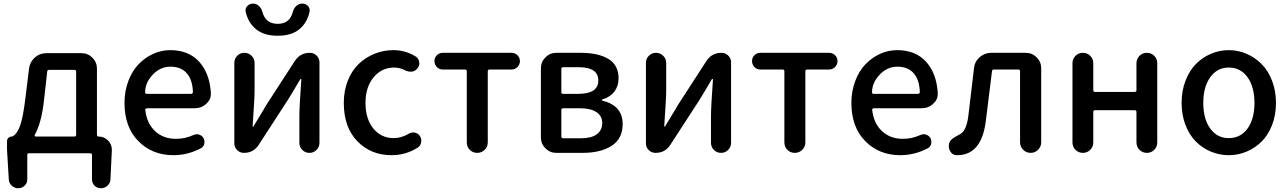

<svg xmlns="http://www.w3.org/2000/svg" viewBox="-20 -840 7078 1055"><path d="M170.9 -98.6Q168.9 -95.7 170.9 -92.8Q172.9 -89.8 175.8 -89.8H388.7Q398.4 -89.8 398.4 -99.6V-446.3Q398.4 -456.1 388.7 -456.1H250Q240.2 -456.1 239.3 -446.3L221.7 -288.1Q208 -165 170.9 -98.6ZM512.7 -98.6Q512.7 -89.8 521.5 -89.8Q551.8 -89.8 573.2 -68.4Q594.7 -46.9 594.7 -16.6L586.9 145.5Q585.9 166 570.8 180.2Q555.7 194.3 534.2 194.3Q513.7 194.3 499.5 180.2Q485.4 166 485.4 145.5V11.7Q485.4 2 475.6 2H139.6Q129.9 2 129.9 11.7V145.5Q129.9 166 115.2 180.2Q100.6 194.3 80.1 194.3Q59.6 194.3 44.4 180.2Q29.3 166 28.3 145.5L18.6 -16.6V-64.5Q18.6 -75.2 26.4 -82.5Q34.2 -89.8 44.9 -89.8Q47.9 -89.8 50.8 -91.8Q75.2 -105.5 91.3 -151.4Q107.4 -197.3 121.1 -312.5L139.6 -463.9Q144.5 -500 171.4 -523.9Q198.2 -547.9 235.4 -547.9H427.7Q462.9 -547.9 487.8 -522.9Q512.7 -498 512.7 -462.9Z M932.6 12.7Q816.4 12.7 740.2 -64.5Q664.1 -141.6 664.1 -274.4Q664.1 -338.9 685.1 -394.5Q706.1 -450.2 741.2 -486.8Q776.4 -523.4 821.3 -543.9Q866.2 -564.5 915 -564.5Q1016.6 -564.5 1074.2 -501Q1131.8 -437.5 1138.7 -330.1Q1138.7 -327.1 1138.7 -324.2Q1138.7 -292 1113.3 -269.5Q1086.9 -245.1 1048.8 -245.1H787.1Q783.2 -245.1 780.3 -242.2Q777.3 -239.3 778.3 -235.4Q787.1 -161.1 832.5 -119.1Q877.9 -77.1 947.3 -77.1Q996.1 -77.1 1042 -97.7Q1051.8 -102.5 1061.5 -102.5Q1067.4 -102.5 1073.2 -100.6Q1089.8 -95.7 1098.6 -81.1Q1103.5 -71.3 1103.5 -60.5Q1103.5 -54.7 1102.5 -48.8Q1097.7 -32.2 1082 -24.4Q1010.7 12.7 932.6 12.7ZM777.3 -332Q777.3 -329.1 779.3 -327.1Q782.2 -324.2 786.1 -324.2H1030.3Q1034.2 -324.2 1037.1 -327.1Q1040 -330.1 1040 -333Q1040 -334 1040 -334Q1038.1 -401.4 1006.3 -437.5Q974.6 -473.6 917 -473.6Q865.2 -473.6 826.2 -436.5Q777.3 -389.6 777.3 -332Z M1320.3 0Q1298.8 0 1283.2 -15.1Q1267.6 -30.3 1267.6 -52.7V-494.1Q1267.6 -517.6 1283.7 -533.7Q1299.8 -549.8 1322.8 -549.8Q1345.7 -549.8 1362.3 -533.7Q1378.9 -517.6 1378.9 -494.1V-344.7Q1378.9 -298.8 1368.2 -147.5Q1367.2 -144.5 1370.1 -144.5Q1373 -144.5 1374 -147.5Q1382.8 -163.1 1408.2 -204.1Q1433.6 -245.1 1442.4 -261.7L1600.6 -505.9Q1629.9 -549.8 1682.6 -549.8Q1705.1 -549.8 1720.2 -534.2Q1735.4 -518.6 1735.4 -497.1V-55.7Q1735.4 -32.2 1719.2 -16.1Q1703.1 0 1680.2 0Q1657.2 0 1641.1 -16.1Q1625 -32.2 1625 -55.7V-205.1Q1625 -250 1635.7 -403.3Q1635.7 -406.2 1633.3 -406.2Q1630.9 -406.2 1628.9 -403.3Q1581.1 -321.3 1560.5 -289.1L1401.4 -43.9Q1373 0 1320.3 0ZM1330.1 -774.4Q1329.1 -779.3 1329.1 -783.2Q1329.1 -795.9 1337.9 -805.7Q1350.6 -820.3 1370.1 -820.3Q1388.7 -820.3 1402.8 -807.1Q1417 -793.9 1421.9 -774.4Q1439.5 -709 1505.9 -709Q1572.3 -709 1588.9 -774.4Q1593.8 -793.9 1607.9 -807.1Q1622.1 -820.3 1640.6 -820.3Q1660.2 -820.3 1672.9 -806.6Q1681.6 -795.9 1681.6 -783.2Q1681.6 -778.3 1680.7 -774.4Q1668 -714.8 1624.5 -679.2Q1581.1 -643.6 1505.9 -643.6Q1430.7 -643.6 1387.2 -679.2Q1343.8 -714.8 1330.1 -774.4Z M2131.8 12.7Q2017.6 12.7 1943.4 -64Q1869.1 -140.6 1869.1 -274.4Q1869.1 -340.8 1891.1 -396.5Q1913.1 -452.1 1950.7 -488.3Q1988.3 -524.4 2037.6 -544.4Q2086.9 -564.5 2141.6 -564.5Q2208 -564.5 2264.6 -529.3Q2281.2 -518.6 2283.2 -499Q2284.2 -496.1 2284.2 -492.2Q2284.2 -476.6 2273.4 -463.9Q2262.7 -449.2 2243.2 -446.3Q2239.3 -446.3 2235.4 -446.3Q2220.7 -446.3 2207 -453.1Q2177.7 -468.8 2146.5 -468.8Q2077.1 -468.8 2032.7 -415Q1988.3 -361.3 1988.3 -274.4Q1988.3 -187.5 2031.2 -134.3Q2074.2 -81.1 2143.6 -81.1Q2185.5 -81.1 2226.6 -105.5Q2238.3 -112.3 2251 -112.3Q2254.9 -112.3 2259.8 -111.3Q2277.3 -107.4 2287.1 -92.8Q2294.9 -81.1 2294.9 -66.4Q2294.9 -62.5 2293.9 -57.6Q2291 -38.1 2274.4 -28.3Q2209 12.7 2131.8 12.7Z M2544.9 -57.6V-448.2Q2544.9 -458 2535.2 -458H2413.1Q2393.6 -458 2380.4 -471.7Q2367.2 -485.4 2367.2 -504.4Q2367.2 -523.4 2380.4 -536.6Q2393.6 -549.8 2413.1 -549.8H2791Q2809.6 -549.8 2823.2 -536.6Q2836.9 -523.4 2836.9 -504.4Q2836.9 -485.4 2823.2 -471.7Q2809.6 -458 2791 -458H2669.9Q2660.2 -458 2660.2 -448.2V-57.6Q2660.2 -33.2 2643.1 -16.6Q2626 0 2602.1 0Q2578.1 0 2561.5 -16.6Q2544.9 -33.2 2544.9 -57.6Z M3037.1 0Q3002 0 2977.1 -24.9Q2952.1 -49.8 2952.1 -85V-464.8Q2952.1 -500 2977.1 -524.9Q3002 -549.8 3037.1 -549.8H3169.9Q3267.6 -549.8 3323.2 -516.1Q3378.9 -482.4 3378.9 -409.2Q3378.9 -367.2 3356 -336.9Q3333 -306.6 3290 -293.9Q3287.1 -293 3287.1 -290.5Q3287.1 -288.1 3290 -287.1Q3401.4 -259.8 3401.4 -158.2Q3401.4 -78.1 3341.3 -39.1Q3281.2 0 3180.7 0ZM3064.5 -334Q3064.5 -324.2 3074.2 -324.2H3156.2Q3267.6 -324.2 3267.6 -397.5Q3267.6 -470.7 3160.2 -470.7H3074.2Q3064.5 -470.7 3064.5 -460.9ZM3064.5 -89.8Q3064.5 -80.1 3074.2 -80.1H3169.9Q3229.5 -80.1 3259.3 -102.1Q3289.1 -124 3289.1 -165Q3289.1 -202.1 3257.8 -223.6Q3226.6 -245.1 3166 -245.1H3074.2Q3064.5 -245.1 3064.5 -235.4Z M3582 0Q3560.5 0 3544.9 -15.1Q3529.3 -30.3 3529.3 -52.7V-494.1Q3529.3 -517.6 3545.4 -533.7Q3561.5 -549.8 3584.5 -549.8Q3607.4 -549.8 3624 -533.7Q3640.6 -517.6 3640.6 -494.1V-344.7Q3640.6 -298.8 3629.9 -147.5Q3628.9 -144.5 3631.8 -144.5Q3634.8 -144.5 3635.7 -147.5Q3644.5 -163.1 3669.9 -204.1Q3695.3 -245.1 3704.1 -261.7L3862.3 -505.9Q3891.6 -549.8 3944.3 -549.8Q3966.8 -549.8 3981.9 -534.2Q3997.1 -518.6 3997.1 -497.1V-55.7Q3997.1 -32.2 3981 -16.1Q3964.8 0 3941.9 0Q3918.9 0 3902.8 -16.1Q3886.7 -32.2 3886.7 -55.7V-205.1Q3886.7 -250 3897.5 -403.3Q3897.5 -406.2 3895 -406.2Q3892.6 -406.2 3890.6 -403.3Q3842.8 -321.3 3822.3 -289.1L3663.1 -43.9Q3634.8 0 3582 0Z M4290 -57.6V-448.2Q4290 -458 4280.3 -458H4158.2Q4138.7 -458 4125.5 -471.7Q4112.3 -485.4 4112.3 -504.4Q4112.3 -523.4 4125.5 -536.6Q4138.7 -549.8 4158.2 -549.8H4536.1Q4554.7 -549.8 4568.4 -536.6Q4582 -523.4 4582 -504.4Q4582 -485.4 4568.4 -471.7Q4554.7 -458 4536.1 -458H4415Q4405.3 -458 4405.3 -448.2V-57.6Q4405.3 -33.2 4388.2 -16.6Q4371.1 0 4347.2 0Q4323.2 0 4306.6 -16.6Q4290 -33.2 4290 -57.6Z M4926.8 12.7Q4810.5 12.7 4734.4 -64.5Q4658.2 -141.6 4658.2 -274.4Q4658.2 -338.9 4679.2 -394.5Q4700.2 -450.2 4735.4 -486.8Q4770.5 -523.4 4815.4 -543.9Q4860.4 -564.5 4909.2 -564.5Q5010.7 -564.5 5068.4 -501Q5126 -437.5 5132.8 -330.1Q5132.8 -327.1 5132.8 -324.2Q5132.8 -292 5107.4 -269.5Q5081.1 -245.1 5043 -245.1H4781.2Q4777.3 -245.1 4774.4 -242.2Q4771.5 -239.3 4772.5 -235.4Q4781.2 -161.1 4826.7 -119.1Q4872.1 -77.1 4941.4 -77.1Q4990.2 -77.1 5036.1 -97.7Q5045.9 -102.5 5055.7 -102.5Q5061.5 -102.5 5067.4 -100.6Q5084 -95.7 5092.8 -81.1Q5097.7 -71.3 5097.7 -60.5Q5097.7 -54.7 5096.7 -48.8Q5091.8 -32.2 5076.2 -24.4Q5004.9 12.7 4926.8 12.7ZM4771.5 -332Q4771.5 -329.1 4773.4 -327.1Q4776.4 -324.2 4780.3 -324.2H5024.4Q5028.3 -324.2 5031.2 -327.1Q5034.2 -330.1 5034.2 -333Q5034.2 -334 5034.2 -334Q5032.2 -401.4 5000.5 -437.5Q4968.8 -473.6 4911.1 -473.6Q4859.4 -473.6 4820.3 -436.5Q4771.5 -389.6 4771.5 -332Z M5240.2 12.7Q5238.3 12.7 5237.3 12.7Q5214.8 12.7 5203.1 -5.9Q5193.4 -20.5 5193.4 -37.1Q5193.4 -42 5194.3 -48.8Q5196.3 -56.6 5200.2 -63.5Q5204.1 -70.3 5212.4 -76.7Q5220.7 -83 5225.1 -85.9Q5229.5 -88.9 5241.7 -95.2Q5253.9 -101.6 5256.8 -103.5Q5291 -123 5300.8 -203.1Q5302.7 -222.7 5332 -465.8Q5335.9 -502 5363.3 -525.9Q5390.6 -549.8 5426.8 -549.8H5616.2Q5651.4 -549.8 5676.3 -524.9Q5701.2 -500 5701.2 -464.8V-57.6Q5701.2 -34.2 5684.1 -17.1Q5667 0 5643.1 0Q5619.1 0 5602.1 -17.1Q5585 -34.2 5585 -57.6V-448.2Q5585 -458 5575.2 -458H5441.4Q5431.6 -458 5430.7 -448.2Q5407.2 -252 5396.5 -171.9Q5372.1 12.7 5240.2 12.7Z M5873 -56.6V-493.2Q5873 -516.6 5889.6 -533.2Q5906.2 -549.8 5930.2 -549.8Q5954.1 -549.8 5970.7 -533.2Q5987.3 -516.6 5987.3 -493.2V-344.7Q5987.3 -335 5997.1 -335H6214.8Q6224.6 -335 6224.6 -344.7V-492.2Q6224.6 -516.6 6241.2 -533.2Q6257.8 -549.8 6281.7 -549.8Q6305.7 -549.8 6322.3 -533.2Q6338.9 -516.6 6338.9 -492.2V-57.6Q6338.9 -33.2 6322.3 -16.6Q6305.7 0 6281.7 0Q6257.8 0 6241.2 -16.6Q6224.6 -33.2 6224.6 -57.6V-224.6Q6224.6 -234.4 6214.8 -234.4H5997.1Q5987.3 -234.4 5987.3 -224.6V-56.6Q5987.3 -33.2 5970.7 -16.6Q5954.1 0 5930.2 0Q5906.2 0 5889.6 -16.6Q5873 -33.2 5873 -56.6Z M6472.7 -274.4Q6472.7 -340.8 6494.1 -396.5Q6515.6 -452.1 6551.3 -488.3Q6586.9 -524.4 6633.8 -544.4Q6680.7 -564.5 6731.9 -564.5Q6783.2 -564.5 6829.6 -544.4Q6876 -524.4 6912.1 -488.3Q6948.2 -452.1 6969.7 -396.5Q6991.2 -340.8 6991.2 -274.4Q6991.2 -208 6969.7 -152.8Q6948.2 -97.7 6912.1 -62Q6876 -26.4 6829.6 -6.8Q6783.2 12.7 6731.9 12.7Q6680.7 12.7 6633.8 -6.8Q6586.9 -26.4 6551.3 -62Q6515.6 -97.7 6494.1 -152.8Q6472.7 -208 6472.7 -274.4ZM6731.4 -81.1Q6796.9 -81.1 6835 -133.8Q6873 -186.5 6873 -274.4Q6873 -362.3 6835 -415.5Q6796.9 -468.8 6731.4 -468.8Q6668 -468.8 6629.9 -415.5Q6591.8 -362.3 6591.8 -274.4Q6591.8 -186.5 6629.9 -133.8Q6668 -81.1 6731.4 -81.1Z"/></svg>

Font: Gen Jyuu GothicX Medium
Style: Regular
Weight: 500
Designer: Ryoko NISHIZUKA (kana &amp; ideographs); Paul D. Hunt (Latin, Greek &amp; Cyrillic); Wenlong ZHANG (bopomofo); Sandoll C
Version: Version 1.058.20140828